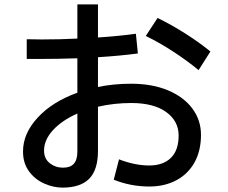

<svg xmlns="http://www.w3.org/2000/svg" viewBox="-20 -828 1040 876"><path d="M897 -213Q897 -140 867.5 -87Q838 -34 784.5 -5.5Q731 23 661 23Q577 23 499 -8L523 -101Q596 -73 661 -73Q724 -73 759.5 -107.5Q795 -142 795 -210Q795 -276 738 -317Q681 -358 579 -358Q500 -358 427 -341V-140Q427 -53 387 -12.5Q347 28 265 28Q224 28 182 9.5Q140 -9 112.5 -46Q85 -83 85 -137Q85 -219 152 -291.5Q219 -364 333 -405V-562Q237 -559 153 -559H102V-649L171 -648Q257 -648 333 -652V-808H427V-657Q520 -663 600 -674L609 -584Q525 -573 427 -567V-431Q497 -446 579 -446Q674 -446 746 -416Q818 -386 857.5 -333Q897 -280 897 -213ZM886 -508Q837 -549 772 -591.5Q707 -634 645 -664L699 -746Q761 -716 825.5 -675Q890 -634 940 -593ZM333 -310Q263 -279 222 -234.5Q181 -190 181 -141Q181 -104 207 -83.5Q233 -63 268 -63Q301 -63 317 -81Q333 -99 333 -137Z"/></svg>

Font: IBM Plex Sans JP Medm
Style: Regular
Weight: 500
Designer: Mike Abbink; Paul van der Laan; Pieter van Rosmalen; Wujin Sim; Yejin Wi; Jinhee Kim; Boomi Park; Yona Kim; Kichan Ma
Foundry: Sandoll Inc.
Version: Version 1.002